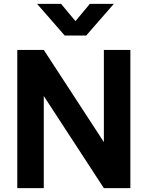

<svg xmlns="http://www.w3.org/2000/svg" viewBox="-20 -980 769 1000"><path d="M173 -960H298L373 -870L448 -960H573L429 -795H317ZM70 0V-720H208L521 -240V-720H659V0H521L208 -480V0Z"/></svg>

Font: Manrope ExtraLight ExtraBold
Style: Regular
Weight: 800
Version: Version 4.504